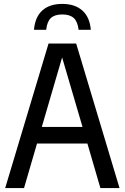

<svg xmlns="http://www.w3.org/2000/svg" viewBox="-20 -963 638 983"><path d="M6.5 0 228.5 -740H370L592 0H494L427.5 -228H169.5L103 0ZM194 -313H402.5L298 -669ZM154 -810.5Q159.5 -876 196.8 -909.5Q234 -943 299 -943Q363.5 -943 401.5 -909.2Q439.5 -875.5 445 -810.5H382.5Q377.5 -852.5 357.5 -870.8Q337.5 -889 299 -889Q260 -889 240.5 -870.8Q221 -852.5 216.5 -810.5Z"/></svg>

Font: Encode Sans Condensed Condensed Medium
Style: Regular
Weight: 500
Width: 3
Designer: Multiple Designers
Foundry: Impallari Type
Version: Version 3.000; ttfautohint (v1.8.3) -l 8 -r 50 -G 200 -x 14 